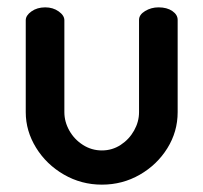

<svg xmlns="http://www.w3.org/2000/svg" viewBox="-20 -494 553 522"><path d="M257 8Q201 8 153.5 -19.5Q106 -47 78 -92.5Q50 -138 50 -189V-439Q50 -452 65.5 -463Q81 -474 103 -474Q124 -474 139.5 -463Q155 -452 155 -439V-189Q155 -163 168.5 -139Q182 -115 205.5 -100Q229 -85 257 -85Q285 -85 308 -100Q331 -115 344.5 -139Q358 -163 358 -189V-440Q358 -454 374.5 -464Q391 -474 411 -474Q434 -474 448.5 -464Q463 -454 463 -440V-189Q463 -136 435 -91Q407 -46 360 -19Q313 8 257 8Z"/></svg>

Font: Dosis SemiBold
Style: Regular
Weight: 600
Designer: EdgarTolentino, PabloImpallari, IginoMarini
Foundry: EdgarTolentino, PabloImpallari, IginoMarini
Version: Version 3.001; ttfautohint (v1.8.2)